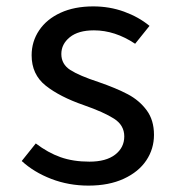

<svg xmlns="http://www.w3.org/2000/svg" viewBox="-20 -568 554 601"><path d="M48 -64 92 -119Q130 -90 169.5 -76Q209 -62 260 -62Q312 -62 340.5 -84Q369 -106 369 -141Q369 -176 337 -196.5Q305 -217 242 -239Q167 -265 123 -300Q79 -335 79 -395Q79 -438 102.5 -473Q126 -508 169.5 -528Q213 -548 272 -548Q323 -548 368.5 -531.5Q414 -515 448 -487L403 -431Q340 -473 274 -473Q225 -473 198.5 -451.5Q172 -430 172 -399Q172 -367 200 -349Q228 -331 289 -311Q344 -292 380 -273Q416 -254 439 -223Q462 -192 462 -146Q462 -102 438 -66Q414 -30 367.5 -8.5Q321 13 257 13Q195 13 140.5 -8Q86 -29 48 -64Z"/></svg>

Font: Nebula Sans Medium
Style: Regular
Weight: 500
Designer: Paul D. Hunt for Adobe (as Source Sans)
Foundry: Nebula Entertainment & Broadcasting LLC
Version: Version 1.010